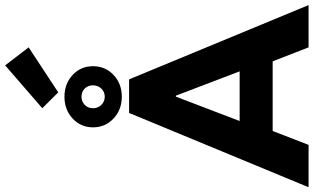

<svg xmlns="http://www.w3.org/2000/svg" viewBox="-268 -994 1257 770"><g transform="rotate(-90 361.0 -608.5)"><path d="M-4.4 0 293.5 -719.7H428.2L726.1 0H556.6L500.5 -144H221.2L165.5 0ZM358.9 -532.2 261.2 -276.4H460.4L362.8 -532.2ZM376 -1003.9 312.5 -1067.9 484.4 -1216.8 556.6 -1122.6ZM358.4 -749Q306.6 -749 271.2 -782.2Q235.8 -815.4 235.8 -864.3Q235.8 -913.6 271.2 -946.3Q306.6 -979 358.4 -979Q410.6 -979 445.8 -946.3Q481 -913.6 481 -864.3Q481 -815.4 446 -782.2Q411.1 -749 358.4 -749ZM358.4 -817.4Q378.4 -817.4 391.4 -831.3Q404.3 -845.2 404.3 -864.7Q404.3 -884.3 391.6 -897.5Q378.9 -910.6 358.4 -910.6Q339.4 -910.6 325.9 -897.7Q312.5 -884.8 312.5 -864.3Q312.5 -844.7 325.9 -831.1Q339.4 -817.4 358.4 -817.4Z"/></g></svg>

Font: Reddit Sans ExtraBold
Style: Regular
Weight: 800
Designer: Stephen Hutchings
Foundry: Reddit
Version: Version 1.014; ttfautohint (v1.8.4.7-5d5b)